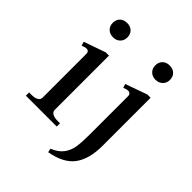

<svg xmlns="http://www.w3.org/2000/svg" viewBox="-225 -793 1047 1047"><g transform="rotate(45 299.0 -269.5)"><path d="M81 -616Q81 -641 96.5 -656Q112 -671 138 -671Q163 -671 178.5 -656Q194 -641 194 -616Q194 -592 178.5 -576.5Q163 -561 138 -561Q112 -561 96.5 -576.5Q81 -592 81 -616ZM409 -616Q409 -641 424.5 -656Q440 -671 465 -671Q491 -671 506.5 -656Q522 -641 522 -616Q522 -592 506 -576.5Q490 -561 465 -561Q440 -561 424.5 -576.5Q409 -592 409 -616ZM27 -25H46Q70 -25 84.5 -33Q99 -41 99 -57V-394Q99 -416 78 -416Q73 -416 63 -412.5Q53 -409 49 -408L42 -431L168 -475H193V-57Q193 -41 207.5 -33Q222 -25 246 -25H265V0H27ZM326 110Q370 92 391 63.5Q412 35 417.5 -1Q423 -37 423 -97V-393Q423 -404 416.5 -409Q410 -414 402 -414Q394 -414 372 -406L365 -428L491 -473H516V-102Q516 -1 474 56.5Q432 114 331 132Z"/></g></svg>

Font: TavirajRegular
Style: Regular
Weight: 400
Designer: Katatrad Team
Foundry: CadsonDemak
Version: Version 1.001